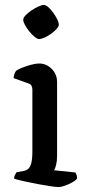

<svg xmlns="http://www.w3.org/2000/svg" viewBox="-20 -757 353 777"><path d="M216 0Q208 0 184 -3.5Q160 -7 130.5 -12.5Q101 -18 75 -24Q49 -30 37 -34Q37 -42 40.5 -49Q44 -56 47 -60L75 -65Q86 -67 94 -73.5Q102 -80 106.5 -96.5Q111 -113 111 -145V-394Q111 -402 108 -409Q105 -416 96 -419L35 -441Q36 -452 39.5 -460.5Q43 -469 47 -472Q64 -482 92.5 -491Q121 -500 139 -500Q168 -500 189.5 -478Q211 -456 211 -425V-125Q211 -105 207 -89.5Q203 -74 199 -68L285 -59Q287 -56 289.5 -50Q292 -44 292 -35Q287 -27 272.5 -19Q258 -11 242.5 -5.5Q227 0 216 0ZM138 -599Q131 -599 120 -608Q109 -617 98.5 -630Q88 -643 81 -656Q74 -669 74 -677Q74 -685 83.5 -695Q93 -705 107 -714.5Q121 -724 135 -730.5Q149 -737 157 -737Q165 -737 175.5 -728Q186 -719 195.5 -705.5Q205 -692 211.5 -679Q218 -666 218 -657Q218 -650 209 -640Q200 -630 187 -620.5Q174 -611 160.5 -605Q147 -599 138 -599Z"/></svg>

Font: Texturina Medium
Style: Regular
Weight: 500
Designer: Guillermo Torres Carreño
Foundry: Omnibus-Type
Version: Version 1.003